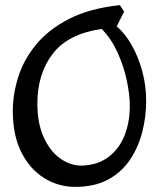

<svg xmlns="http://www.w3.org/2000/svg" viewBox="-20 -696 621 750"><path d="M274 34Q208 34 152.5 -0.5Q97 -35 63.5 -101Q30 -167 30 -263Q30 -326 50.5 -393Q71 -460 119 -519.5Q167 -579 247.5 -621Q328 -663 448 -676L465 -651L436 -593Q468 -566 494 -520.5Q520 -475 535.5 -418.5Q551 -362 551 -301Q551 -241 536 -181.5Q521 -122 488.5 -73Q456 -24 403 5Q350 34 274 34ZM299 -49Q362 -51 404 -83Q446 -115 466.5 -167Q487 -219 487 -281Q487 -327 475 -383Q463 -439 438.5 -492.5Q414 -546 377 -583Q246 -564 186 -486Q126 -408 126 -291Q126 -215 150.5 -160.5Q175 -106 214.5 -77.5Q254 -49 299 -49Z"/></svg>

Font: Julee
Style: Regular
Weight: 400
Designer: Julian Tunni
Foundry: Julian Tunni
Version: Version 1.002; ttfautohint (v1.8.4.7-5d5b);gftools[0.9.23]